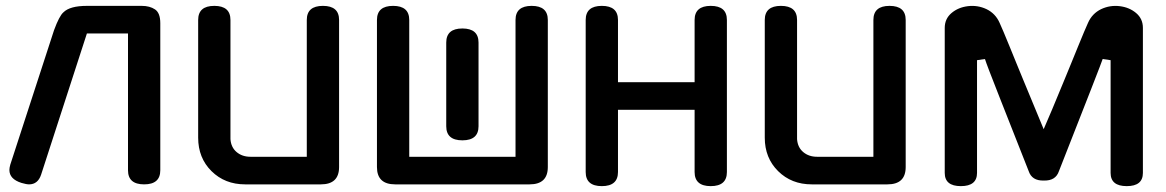

<svg xmlns="http://www.w3.org/2000/svg" viewBox="-20 -628 3971 654"><path d="M526 -549V-48Q526 0 471 0Q416 0 416 -48V-514H276L120 -33Q109 0 79 0Q70 0 53 -5Q12 -18 12 -49Q12 -56 15 -67L164 -525Q182 -574 196 -586Q218 -608 276 -608H463Q490 -608 508 -596Q526 -584 526 -549Z M655 -159V-560Q655 -608 710 -608Q765 -608 765 -560V-154Q767 -126 786 -110Q805 -94 833 -94H1025V-560Q1025 -608 1080 -608Q1135 -608 1135 -560V-59Q1135 0 1073 0H815Q746 0 700.5 -45Q655 -90 655 -159Z M1264 -560Q1264 -608 1319 -608Q1374 -608 1374 -560V-94H1736V-560Q1736 -608 1791 -608Q1846 -608 1846 -560V-59Q1846 0 1784 0H1326Q1264 0 1264 -59ZM1500 -198V-483Q1500 -531 1555 -531Q1610 -531 1610 -483V-198Q1610 -150 1555 -150Q1500 -150 1500 -198Z M1975 -560Q1975 -608 2030 -608Q2085 -608 2085 -560V-348H2346V-560Q2346 -608 2401 -608Q2456 -608 2456 -560V-42Q2456 6 2401 6Q2346 6 2346 -42V-254H2085V-42Q2085 6 2030 6Q1975 6 1975 -42Z M2585 -159V-560Q2585 -608 2640 -608Q2695 -608 2695 -560V-154Q2697 -126 2716 -110Q2735 -94 2763 -94H2955V-560Q2955 -608 3010 -608Q3065 -608 3065 -560V-59Q3065 0 3003 0H2745Q2676 0 2630.5 -45Q2585 -90 2585 -159Z M3198 -39V-533Q3198 -564 3221 -583.5Q3244 -603 3277 -607Q3310 -611 3340 -597Q3371 -582 3385 -550Q3386 -548 3398.5 -519Q3411 -490 3420 -467Q3436 -427 3442 -413L3465 -357Q3530 -200 3535 -188Q3558 -240 3606 -357L3629 -413Q3635 -427 3651 -467Q3660 -490 3672.5 -519Q3685 -548 3686 -550Q3700 -582 3731 -597Q3761 -611 3794 -607Q3827 -603 3850 -583.5Q3873 -564 3873 -533V-39Q3873 6 3818 6Q3763 6 3763 -39V-423L3736 -427Q3733 -416 3587 -45Q3576 -12 3536 -13H3535Q3495 -12 3484 -45L3385 -296Q3340 -410 3335 -427L3308 -423V-39Q3308 6 3253 6Q3198 6 3198 -39Z"/></svg>

Font: Gugi Cyrillic
Style: Regular
Weight: 400
Foundry: TAE System & Typefaces Co.
Version: Version 3.10 September 15, 2020